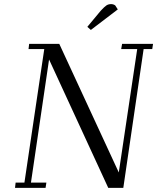

<svg xmlns="http://www.w3.org/2000/svg" viewBox="-20 -916 766 936"><path d="M53.2 0 56.2 -25.9H99.1L195.8 -676.8H119.1L122.1 -702.1H269L559.1 -75.2L648.9 -676.8H570.8L575.2 -702.1H726.1L722.2 -676.8H680.2L581.1 0H507.8L219.2 -626L130.9 -25.9H206.1L202.1 0ZM405.8 -785.2 471.2 -863.8Q488.8 -882.8 498.5 -889.4Q508.3 -896 522 -896Q527.3 -896 532.5 -894.3Q537.6 -892.6 540 -890.6L542 -889.2L554.2 -870.1L422.9 -770Z"/></svg>

Font: Dehuti
Style: Italic
Weight: 400
Version: Version 1.2